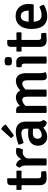

<svg xmlns="http://www.w3.org/2000/svg" viewBox="1167 -1954 800 3174"><g transform="rotate(-90 1567.0 -367.0)"><path d="M92.5 -574.5Q92.5 -613.5 106 -630.5Q119.5 -647.5 155.5 -647.5H200L207 -641V-131Q207 -111 216.5 -99Q226 -87 249 -87H314.5Q324 -60.5 324 -29.5Q324 -23 323.5 -16Q323 -9 321.5 -3.5Q295.5 0 265 2.2Q234.5 4.5 205 4.5Q149.5 4.5 121 -23.2Q92.5 -51 92.5 -108ZM329 -496Q334.5 -474.5 334.5 -454Q334.5 -430.5 329 -410.5L159.5 -413L17.5 -410.5Q13 -430.5 13 -454Q13 -474.5 17.5 -496L161.5 -493.5Z M709 -495.5Q709 -473 702 -441.5Q695 -410 680 -385.5Q669 -388.5 658.2 -389.8Q647.5 -391 637 -392Q610.5 -392 590.5 -381.2Q570.5 -370.5 556 -353Q541.5 -335.5 531 -313.5Q520.5 -291.5 513 -268.5L497.5 -289Q498.5 -325.5 507 -363.2Q515.5 -401 533 -432.2Q550.5 -463.5 579.8 -482.8Q609 -502 652 -502Q668 -502 681 -500.2Q694 -498.5 709 -495.5ZM382 -441Q386 -456.5 397.8 -475Q409.5 -493.5 422 -502.5Q477 -493.5 504.2 -452.2Q531.5 -411 535.5 -347.5V0Q524 2.5 508.5 3.5Q493 4.5 477.5 4.5Q462 4.5 446.8 3.5Q431.5 2.5 419 0V-338Q419 -378.5 406.8 -404.2Q394.5 -430 382 -441Z M745 -135Q745 -192.5 770.8 -229.8Q796.5 -267 840.5 -284.8Q884.5 -302.5 938 -302.5Q964.5 -302.5 999.5 -300.5Q1034.5 -298.5 1064.5 -292V-214.5Q1039 -220.5 1006.2 -222.2Q973.5 -224 947 -224Q905 -224 882.8 -202Q860.5 -180 860.5 -143Q860.5 -115 876.5 -96Q892.5 -77 922.5 -77Q957 -77 995.2 -101.2Q1033.5 -125.5 1059.5 -172L1077 -88Q1058.5 -66 1032.5 -42.8Q1006.5 -19.5 972 -3Q937.5 13.5 893.5 13.5Q843 13.5 810.2 -8.8Q777.5 -31 761.2 -65Q745 -99 745 -135ZM1171.5 -52.5Q1168 -37 1155.8 -19Q1143.5 -1 1130.5 7.5Q1096 2.5 1074 -15Q1052 -32.5 1041 -57.2Q1030 -82 1027.5 -108.5V-331Q1027.5 -374 1007.8 -393.5Q988 -413 950 -413Q914 -413 874.5 -401.8Q835 -390.5 795.5 -376.5Q782 -390.5 773.5 -414.2Q765 -438 763.5 -461Q793 -473 829.8 -483.5Q866.5 -494 904.8 -500Q943 -506 977 -506Q1024.5 -506 1062.2 -488.5Q1100 -471 1121.8 -433.8Q1143.5 -396.5 1143.5 -337.5V-133Q1143.5 -106.5 1149.2 -86.5Q1155 -66.5 1171.5 -52.5ZM1018 -747Q1042 -739.5 1064.8 -718.2Q1087.5 -697 1096.5 -673L921.5 -538.5Q906 -543 891.8 -556Q877.5 -569 871.5 -585.5Z M1337 -500Q1372.5 -500 1388 -477.8Q1403.5 -455.5 1403.5 -416V0Q1392 2.5 1376.5 3.5Q1361 4.5 1345.5 4.5Q1330 4.5 1314.5 3.5Q1299 2.5 1287 0V-493L1293.5 -500ZM1556.5 -310Q1556.5 -359.5 1541.8 -379.2Q1527 -399 1501 -399Q1477 -398.5 1450 -382.5Q1423 -366.5 1400 -341Q1377 -315.5 1364.5 -286V-395.5Q1387 -425 1415.2 -449.8Q1443.5 -474.5 1475.8 -489.2Q1508 -504 1542 -504Q1585.5 -504 1615 -483.2Q1644.5 -462.5 1659.2 -427.2Q1674 -392 1674 -348V0Q1661.5 2.5 1646.2 3.5Q1631 4.5 1615.5 4.5Q1600 4.5 1584.5 3.5Q1569 2.5 1556.5 0ZM1827 -311Q1827 -360.5 1811.8 -379.8Q1796.5 -399 1770.5 -399Q1747.5 -399 1721 -383.2Q1694.5 -367.5 1670.8 -341Q1647 -314.5 1632 -283V-405.5Q1655.5 -432.5 1685.2 -455Q1715 -477.5 1748 -490.8Q1781 -504 1815 -504Q1858.5 -504 1887.2 -483Q1916 -462 1930 -426.5Q1944 -391 1944 -347V-110.5Q1944 -83.5 1948 -59.8Q1952 -36 1963 -18Q1950 -7 1930.5 0Q1911 7 1889.5 7Q1855 7 1841 -11.8Q1827 -30.5 1827 -67Z M2220 0Q2207.5 2.5 2192.2 3.5Q2177 4.5 2161.5 4.5Q2146 4.5 2130.8 3.5Q2115.5 2.5 2103 0V-357Q2103 -383.5 2093.2 -397Q2083.5 -410.5 2058.5 -410.5H2046Q2041.5 -430 2041.5 -451.5Q2041.5 -461.5 2042.5 -472.2Q2043.5 -483 2046 -494Q2066.5 -496.5 2085.2 -497.5Q2104 -498.5 2116.5 -498.5H2131.5Q2172.5 -498.5 2196.2 -472.5Q2220 -446.5 2220 -402ZM2072 -630Q2072 -657 2082 -678.5Q2092 -684 2109 -687.8Q2126 -691.5 2142 -691.5Q2157.5 -691.5 2175.5 -687.8Q2193.5 -684 2202 -678.5Q2206.5 -668.5 2209.2 -655.2Q2212 -642 2212 -630Q2212 -603.5 2202 -582Q2193.5 -576.5 2175.5 -572.8Q2157.5 -569 2142 -569Q2126 -569 2108.8 -572.8Q2091.5 -576.5 2082 -582Q2072 -603.5 2072 -630Z M2379 -574.5Q2379 -613.5 2392.5 -630.5Q2406 -647.5 2442 -647.5H2486.5L2493.5 -641V-131Q2493.5 -111 2503 -99Q2512.5 -87 2535.5 -87H2601Q2610.5 -60.5 2610.5 -29.5Q2610.5 -23 2610 -16Q2609.5 -9 2608 -3.5Q2582 0 2551.5 2.2Q2521 4.5 2491.5 4.5Q2436 4.5 2407.5 -23.2Q2379 -51 2379 -108ZM2615.5 -496Q2621 -474.5 2621 -454Q2621 -430.5 2615.5 -410.5L2446 -413L2304 -410.5Q2299.5 -430.5 2299.5 -454Q2299.5 -474.5 2304 -496L2448 -493.5Z M2749 -210V-293.5H2977.5V-306.5Q2977.5 -338 2968.5 -364.5Q2959.5 -391 2939.5 -407.2Q2919.5 -423.5 2887 -423.5Q2839.5 -423.5 2817 -383.8Q2794.5 -344 2794.5 -272V-236.5Q2794.5 -192.5 2803.2 -157Q2812 -121.5 2835.5 -100.8Q2859 -80 2903.5 -80Q2940.5 -80 2974.8 -90.2Q3009 -100.5 3040.5 -116Q3054.5 -102 3063.5 -81.2Q3072.5 -60.5 3075 -43Q3039 -17 2988.5 -1.8Q2938 13.5 2885.5 13.5Q2824.5 13.5 2783.8 -7.8Q2743 -29 2719 -65.8Q2695 -102.5 2685 -149Q2675 -195.5 2675 -246Q2675 -321 2698 -380.2Q2721 -439.5 2768.2 -474Q2815.5 -508.5 2887.5 -508.5Q2952.5 -508.5 2997.5 -480.2Q3042.5 -452 3065.5 -403.8Q3088.5 -355.5 3088.5 -296Q3088.5 -269 3086.5 -250.5Q3084.5 -232 3079.5 -210Z"/></g></svg>

Font: Signika Medium
Style: Regular
Weight: 500
Designer: Anna Giedry
Foundry: Anna Giedry
Version: Version 2.000